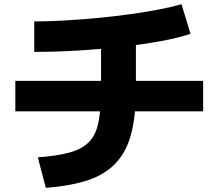

<svg xmlns="http://www.w3.org/2000/svg" viewBox="-20 -818 1040 914"><path d="M160 -69Q254 -76 313 -92.5Q372 -109 404.5 -143Q437 -177 449 -237Q461 -297 461 -391V-678H627V-391Q627 -268 605 -183Q583 -98 533 -43.5Q483 11 401 39Q319 67 198 76ZM53 -288V-433H947V-288ZM143 -716Q210 -716 288 -720.5Q366 -725 445.5 -732.5Q525 -740 600 -750.5Q675 -761 737.5 -773Q800 -785 844 -798L887 -657Q831 -638 747 -622.5Q663 -607 562 -595.5Q461 -584 354 -577.5Q247 -571 143 -571Z"/></svg>

Font: M PLUS 1 Thin ExtraBold
Style: Regular
Weight: 800
Version: Version 1.001